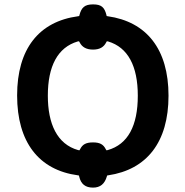

<svg xmlns="http://www.w3.org/2000/svg" viewBox="-20 -794 845 875"><path d="M471 -720 466 -721 465 -726C456 -761 442 -774 404 -774C365 -774 351 -759 342 -725L341 -721L336 -720C157 -696 58 -571 58 -359C58 -146 157 -19 335 5L340 6L341 11C349 45 369 61 404 61C437 61 457 44 467 10L468 6L473 5C649 -21 748 -146 748 -358C748 -570 648 -695 471 -720ZM345 -114 342 -109 336 -110C240 -137 198 -230 198 -358C198 -493 243 -578 334 -605L340 -606L343 -601C354 -579 374 -568 404 -568C434 -568 453 -579 464 -601L467 -606L473 -605C563 -578 608 -493 608 -358C608 -221 563 -136 471 -110L465 -109L462 -114C451 -136 435 -145 404 -145C372 -145 356 -136 345 -114Z"/></svg>

Font: Passageway
Style: Light
Weight: 700
Foundry: Ascender Corporation
Version: Version 1.11